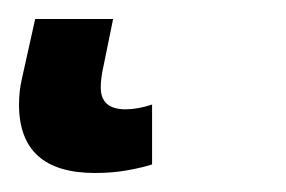

<svg xmlns="http://www.w3.org/2000/svg" viewBox="-39 42 301 202"><path d="M61 224Q80 224 96 221Q112 218 121 215V152Q106 157 93 157Q67 157 67 134Q67 124 70 111L80 62H-2L-16 125Q-19 138 -19 152Q-19 224 61 224Z"/></svg>

Font: Noto Sans UI Medium
Style: Italic
Weight: 500
Italic angle: -12°
Designer: Monotype Design Team
Foundry: Monotype Imaging Inc.
Version: Version 1.901